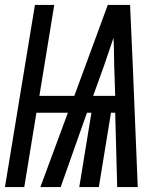

<svg xmlns="http://www.w3.org/2000/svg" viewBox="-39 -755 659 775"><path d="M-19 0 102 -735H180L120 -368H261L396 -735H486L497 -490L517 0H434L426 -300H409L360 0H281L330 -300H312L206 0H124L235 -300H108L59 0ZM337 -368H426L422 -490Q421 -518 421 -546Q421 -574 419 -602Q410 -574 400 -546Q390 -518 381 -490Z"/></svg>

Font: Iosevka Medium Extended
Style: Italic
Weight: 500
Width: 7
Italic angle: -9°
Monospace: yes
Designer: Belleve Invis
Foundry: Belleve Invis
Version: Version 32.5.0; ttfautohint (v1.8.4)